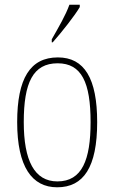

<svg xmlns="http://www.w3.org/2000/svg" viewBox="-20 -786 486 816"><path d="M200 -619V-606H204C243 -650 299 -721 319 -756V-766H275C259 -721 230 -672 200 -619ZM223 10C335 10 393 -75 393 -267C393 -452 339 -542 226 -542C108 -542 53 -452 53 -267C53 -77 116 10 223 10ZM224 -15C126 -15 81 -104 81 -267C81 -434 120 -517 225 -517C327 -517 365 -435 365 -267C365 -107 329 -15 224 -15Z"/></svg>

Font: Noto Serif Hebrew Condensed Thin
Style: Regular
Weight: 100
Width: 3
Designer: Monotype Design Team
Foundry: Monotype Imaging Inc.
Version: Version 2.004